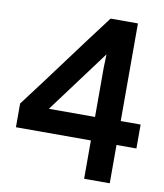

<svg xmlns="http://www.w3.org/2000/svg" viewBox="-84 -824 764 893"><g transform="rotate(10 298.0 -377.5)"><path d="M495 -755H366C249 -602 137 -446 20 -293V-181H374V0H495V-181H589V-294H495ZM374 -292H156L376 -588C375 -561 374 -534 374 -525Z"/></g></svg>

Font: Spoqa Han Sans Neo Bold
Style: Bold
Weight: 700
Designer: [Spoqa Han Sans Neo] Dong-huui Kim  Younghwa Kang  Yujin Lee  [Noto Sans] Ryoko NISHIZUKA  (kana & ideographs); Paul D. 
Foundry: Spoqa (http://www.spoqa-han-sans.com)
Version: Version 1.000